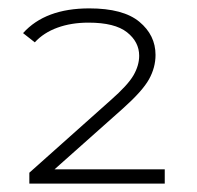

<svg xmlns="http://www.w3.org/2000/svg" viewBox="-20 -765 470 458"><path d="M50 -327V-353L244 -526Q285 -562 298.5 -585.5Q312 -609 312 -632Q312 -665 283 -688Q254 -711 191 -711Q150 -711 117 -699Q84 -687 63 -664L35 -686Q88 -745 193 -745Q274 -745 312.5 -713Q351 -681 351 -634Q351 -604 335.5 -576Q320 -548 273 -506L110 -361H373V-327Z"/></svg>

Font: Montserrat Light
Style: Regular
Weight: 300
Designer: Julieta Ulanovsky
Foundry: Julieta Ulanovsky
Version: Version 9.000; ttfautohint (v1.8.4.7-5d5b)